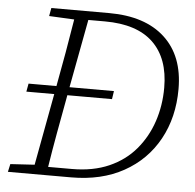

<svg xmlns="http://www.w3.org/2000/svg" viewBox="-50 -724 787 775"><g transform="rotate(5 344.0 -337.0)"><path d="M121 -641 127 -674H361Q507 -674 587 -600.5Q667 -527 667 -393Q667 -278 618 -189Q569 -100 479 -50Q389 0 266 0H10L17 -32L115 -38L169 -329H56L62 -362H175Q188 -430 200 -499Q212 -568 223 -636ZM403 -329H222L219 -312Q206 -242 193.5 -173Q181 -104 170 -34H266Q352 -34 416.5 -62.5Q481 -91 523.5 -141.5Q566 -192 587.5 -256.5Q609 -321 609 -393Q609 -512 543 -575.5Q477 -639 347 -639H280L228 -362H408Z"/></g></svg>

Font: Source Serif 4 SmText Light
Style: Italic
Weight: 300
Italic angle: -12°
Designer: Frank Grießhammer
Foundry: Adobe
Version: Version 4.005;hotconv 1.1.0;makeotfexe 2.6.0